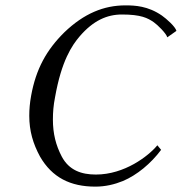

<svg xmlns="http://www.w3.org/2000/svg" viewBox="-20 -679 677 715"><path d="M553 -596C566 -587 599 -555 603 -540L637 -564C633 -580 600 -609 583 -621C531 -657 482 -659 447 -659C367 -659 293 -629 220 -559C153 -493 114 -422 96 -323C91 -296 89 -271 89 -248C89 -191 103 -144 129 -96C174 -18 242 16 335 16C372 16 406 8 438 -5C490 -27 542 -70 580 -121L566 -138C533 -98 444 -29 337 -29C283 -29 237 -45 210 -96C188 -138 177 -181 177 -234C177 -260 179 -287 185 -317C209 -453 248 -510 277 -544C327 -602 378 -625 434 -625C505 -625 530 -612 553 -596Z"/></svg>

Font: Libertinus Serif
Style: Italic
Weight: 400
Italic angle: -12°
Designer: Philipp H. Poll, Khaled Hosny
Foundry: Caleb Maclennan
Version: Version 7.050;RELEASE